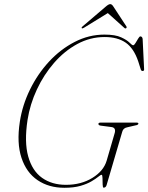

<svg xmlns="http://www.w3.org/2000/svg" viewBox="-20 -878 703 910"><path d="M475 -714Q526.5 -714 554 -701.2Q581.5 -688.5 593.8 -676Q606 -663.5 611 -663.5Q616 -663.5 622.2 -674Q628.5 -684.5 634.8 -695Q641 -705.5 645 -705.5Q654 -705.5 656 -694L663 -550Q664 -541.5 655.5 -541.5Q649.5 -541.5 647 -549.5L635.5 -586Q614.5 -649 575.8 -675.8Q537 -702.5 476 -702.5Q407.5 -702.5 346.5 -669.5Q285.5 -636.5 236.5 -580.2Q187.5 -524 154.8 -453.8Q122 -383.5 110.5 -309.5Q94.5 -204.5 113.8 -136.2Q133 -68 179.5 -35Q226 -2 292.5 -2Q364.5 -2 417.8 -34.8Q471 -67.5 485.5 -116.5L522.5 -243.5Q532.5 -273.5 507 -276L457.5 -282.5Q446 -284 446.5 -291Q446.5 -297 457.5 -297H627Q636 -297 636 -291.5Q634.5 -285.5 621 -283.5L584.5 -275Q564 -271.5 559.5 -254L485 0Q481 11.5 471 11.5Q467 11.5 466.5 -3.8Q466 -19 465.8 -34.2Q465.5 -49.5 461.5 -49.5Q457 -49.5 445.8 -40.2Q434.5 -31 414 -18.8Q393.5 -6.5 361.8 2.8Q330 12 285 12Q211.5 12 158.2 -24Q105 -60 81.8 -130Q58.5 -200 74 -301Q86 -379.5 122 -453.2Q158 -527 212.2 -585.8Q266.5 -644.5 333.8 -679.2Q401 -714 475 -714ZM378 -746.5Q370.5 -742 368 -744Q364.5 -747 371.5 -753L480.5 -846Q494.5 -858.5 502.5 -858.5Q510.5 -858.5 518 -846L579 -753Q582 -747 577.5 -744Q573.5 -741.5 568.5 -746.5L491 -816Z"/></svg>

Font: Fraunces 72pt S000 Thin
Style: Italic
Weight: 100
Italic angle: -16°
Version: Version 1.000; ttfautohint (v1.8.3)